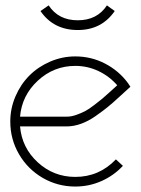

<svg xmlns="http://www.w3.org/2000/svg" viewBox="-20 -682 522 711"><path d="M228 -250Q244.1 -250 262.7 -256.6Q281.2 -263.2 294.9 -270.3Q308.6 -277.3 329.8 -293.7Q351.1 -310.1 359.4 -317.1Q367.7 -324.2 389.9 -344.2Q412.1 -364.3 414.1 -366.2Q384.8 -399.9 344.5 -418.9Q304.2 -438 258.8 -438Q179.2 -438 120.1 -383.3Q61 -328.6 54.2 -250ZM54.2 -213.9Q61 -134.8 119.9 -80.8Q178.7 -26.9 258.8 -26.9Q347.2 -26.9 409.2 -91.8L435.1 -67.9Q401.4 -31.7 355.7 -11.5Q310.1 8.8 258.8 8.8Q193.4 8.8 137.9 -23.4Q82.5 -55.7 50.3 -111.1Q18.1 -166.5 18.1 -231.9Q18.1 -280.8 37.4 -325.4Q56.6 -370.1 88.9 -402.3Q121.1 -434.6 165.8 -453.9Q210.4 -473.1 258.8 -473.1Q317.9 -473.1 369.1 -446.5Q420.4 -419.9 454.1 -374L462.9 -360.8L451.2 -350.1Q444.3 -344.2 420.4 -322Q396.5 -299.8 377.9 -284.9Q359.4 -270 333.3 -251.7Q307.1 -233.4 280 -223.6Q252.9 -213.9 227.1 -213.9ZM376 -662.1 404.8 -641.1Q356.4 -570.8 268.1 -570.8Q178.2 -570.8 129.9 -641.1L160.2 -662.1Q196.3 -606.9 268.1 -606.9Q339.8 -606.9 376 -662.1Z"/></svg>

Font: RawengulkSans
Style: Regular
Weight: 500
Designer: gluk (gluksza@wp.pl)
Foundry: gluk (gluksza@wp.pl)
Version: Version 0.94